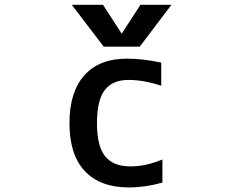

<svg xmlns="http://www.w3.org/2000/svg" viewBox="-20 -781 1040 811"><path d="M514.6 -533.2Q584 -533.2 661.1 -516.6V-418.9Q586.9 -443.4 522.5 -443.4Q455.1 -443.4 422.4 -400.4Q389.6 -357.4 389.6 -260.7Q389.6 -163.1 424.3 -120.6Q459 -78.1 531.2 -78.1Q595.7 -78.1 666 -107.4V-9.8Q593.8 10.7 524.4 10.7Q403.3 10.7 338.4 -58.1Q273.4 -127 273.4 -260.7Q273.4 -392.6 336.4 -462.9Q399.4 -533.2 514.6 -533.2ZM494.1 -638.7 573.2 -760.7H704.1L570.3 -584H418L283.2 -760.7H415Z"/></svg>

Font: GenEi Gothic M SemiBold
Style: Regular
Weight: 500
Designer: o_tamon (Modified); [Source Han Sans]
Ryoko NISHIZUKA  (kana & ideographs); Paul D. Hunt (Latin, Greek & Cyrillic); Wenl
Version: Version 1.1a;Original Version 1.004